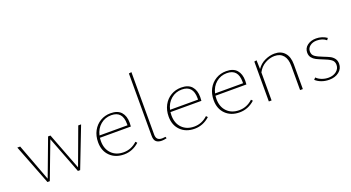

<svg xmlns="http://www.w3.org/2000/svg" viewBox="-50 -1273 3352 1836"><g transform="rotate(-20 1626.0 -355.0)"><path d="M687 -408 529 0H506L362 -375L220 0H196L38 -408H67L209 -29L351 -408H375L519 -32L658 -408Z M1132 -59Q1063 3 977 3Q889 3 835 -50Q781 -103 781 -191Q781 -256 808 -306Q835 -356 882 -384Q929 -412 987 -412Q1059 -412 1094 -372.5Q1129 -333 1129 -264Q1129 -238 1127 -226H812Q810 -204 810 -193Q810 -113 856.5 -65.5Q903 -18 980 -18Q1058 -18 1118 -74ZM816 -248H1101V-263Q1101 -392 987 -392Q924 -392 877.5 -353Q831 -314 816 -248Z M1283 -75V-709L1310 -713V-78Q1310 -46 1325 -31.5Q1340 -17 1370 -17Q1385 -17 1405 -20L1410 -4Q1380 3 1361 3Q1322 3 1302.5 -15Q1283 -33 1283 -75Z M1850 -59Q1781 3 1695 3Q1607 3 1553 -50Q1499 -103 1499 -191Q1499 -256 1526 -306Q1553 -356 1600 -384Q1647 -412 1705 -412Q1777 -412 1812 -372.5Q1847 -333 1847 -264Q1847 -238 1845 -226H1530Q1528 -204 1528 -193Q1528 -113 1574.5 -65.5Q1621 -18 1698 -18Q1776 -18 1836 -74ZM1534 -248H1819V-263Q1819 -392 1705 -392Q1642 -392 1595.5 -353Q1549 -314 1534 -248Z M2308 -59Q2239 3 2153 3Q2065 3 2011 -50Q1957 -103 1957 -191Q1957 -256 1984 -306Q2011 -356 2058 -384Q2105 -412 2163 -412Q2235 -412 2270 -372.5Q2305 -333 2305 -264Q2305 -238 2303 -226H1988Q1986 -204 1986 -193Q1986 -113 2032.5 -65.5Q2079 -18 2156 -18Q2234 -18 2294 -74ZM1992 -248H2277V-263Q2277 -392 2163 -392Q2100 -392 2053.5 -353Q2007 -314 1992 -248Z M2795 -253V0H2767V-247Q2767 -316 2736 -353Q2705 -390 2647 -390Q2599 -390 2551.5 -363.5Q2504 -337 2477 -285V0H2449V-406L2473 -410L2476 -320Q2507 -366 2556.5 -389Q2606 -412 2655 -412Q2721 -412 2758 -370Q2795 -328 2795 -253Z M2927 -46 2944 -64Q2964 -43 2996.5 -30.5Q3029 -18 3065 -18Q3113 -18 3145 -43.5Q3177 -69 3177 -108Q3177 -144 3150 -163Q3123 -182 3070 -202Q3032 -217 3008.5 -229Q2985 -241 2969 -261.5Q2953 -282 2953 -312Q2953 -358 2989 -385Q3025 -412 3078 -412Q3108 -412 3136.5 -403Q3165 -394 3187 -378L3173 -359Q3155 -375 3130 -383Q3105 -391 3078 -391Q3036 -391 3008.5 -369.5Q2981 -348 2981 -314Q2981 -280 3006.5 -262Q3032 -244 3084 -224Q3123 -209 3147 -197Q3171 -185 3187.5 -163.5Q3204 -142 3204 -110Q3204 -60 3164.5 -28.5Q3125 3 3064 3Q3022 3 2986 -10.5Q2950 -24 2927 -46Z"/></g></svg>

Font: Ysabeau Infant Extralight
Style: Regular
Weight: 200
Designer: Christian Thalmann (Catharsis Fonts)
Version: Version 0.003